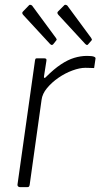

<svg xmlns="http://www.w3.org/2000/svg" viewBox="-20 -770 413 790"><path d="M62 0Q57 0 54 -3.5Q51 -7 52 -11L124 -521Q125 -527 126.5 -528.5Q128 -530 132 -530H162Q167 -530 169.5 -528Q172 -526 171 -520L161 -456Q160 -450 163 -449.5Q166 -449 170 -454Q202 -486 230.5 -505Q259 -524 285.5 -532Q312 -540 338 -540Q358 -540 366 -537Q374 -534 373 -529L368 -495Q368 -492 367.5 -491Q367 -490 365 -490Q359 -490 351 -490.5Q343 -491 331 -491Q308 -491 278 -480Q248 -469 220.5 -450Q193 -431 173.5 -407.5Q154 -384 151 -359L102 -9Q101 -4 99 -2Q97 0 92 0H62ZM100 -749Q102 -751 106 -750Q110 -749 112 -747L210 -614Q212 -611 213 -608.5Q214 -606 211 -603L199 -588Q195 -584 192 -585Q189 -586 185 -590L77 -707Q68 -716 74 -722ZM245 -749Q247 -751 251 -750Q255 -749 257 -747L355 -614Q357 -611 358 -608Q359 -605 356 -603L343 -588Q340 -584 337 -585Q334 -586 330 -590L222 -707Q212 -717 219 -723Z"/></svg>

Font: Libre Franklin ExtraLight
Style: Italic
Weight: 250
Italic angle: -8°
Designer: Pablo Impallari, Rodrigo Fuenzalida, Nhung Nguyen
Foundry: Impallari Type
Version: Version 3.000